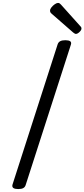

<svg xmlns="http://www.w3.org/2000/svg" viewBox="-20 -1274 575 1308"><path d="M104 14Q82 14 71.5 7Q61 0 65 -16L373 -973Q378 -987 390.5 -993.5Q403 -1000 425 -1000Q448 -1000 458 -993Q468 -986 463 -970L155 -14Q151 0 139 7Q127 14 104 14ZM497 -1043Q493 -1043 488 -1046Q483 -1049 478 -1053L336 -1177Q326 -1185 323.5 -1190Q321 -1195 321 -1202Q321 -1212 330.5 -1224Q340 -1236 353 -1245Q366 -1254 375 -1254Q382 -1254 386 -1251Q390 -1248 395 -1243L526 -1097Q533 -1090 534 -1086.5Q535 -1083 535 -1079Q535 -1069 521.5 -1056Q508 -1043 497 -1043Z"/></svg>

Font: Playwrite CZ
Style: Regular
Weight: 400
Designer: Veronika Burian, José Scaglione
Foundry: TypeTogether
Version: Version 1.002